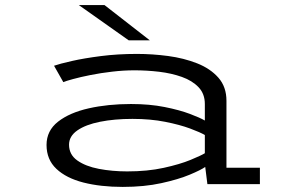

<svg xmlns="http://www.w3.org/2000/svg" viewBox="-20 -724 1140 755"><path d="M462.5 11Q376 11 308.2 -6.2Q240.5 -23.5 201.8 -60Q163 -96.5 163 -154Q163 -210 208.2 -245.5Q253.5 -281 329 -298Q404.5 -315 495 -315Q568.5 -315 627.2 -303.2Q686 -291.5 726.5 -276.2Q767 -261 785.5 -250V-315Q785.5 -355 760.8 -381Q736 -407 695.2 -421.5Q654.5 -436 605.8 -441.8Q557 -447.5 508.5 -447.5Q466 -447.5 421 -442.2Q376 -437 336 -429Q296 -421 267.5 -413.2Q239 -405.5 229 -401L192.5 -465.5Q213.5 -473 262 -484Q310.5 -495 376.8 -503.5Q443 -512 518.5 -512Q579 -512 641 -503.8Q703 -495.5 755 -475Q807 -454.5 838.8 -418.5Q870.5 -382.5 870.5 -327.5V-64.5H1002V0H795.5L787 -67.5Q770 -55.5 725.8 -37Q681.5 -18.5 614.5 -3.8Q547.5 11 462.5 11ZM480 -50Q560 -50 623.8 -64Q687.5 -78 729.2 -95.2Q771 -112.5 785.5 -121.5V-193Q768 -203.5 727.8 -218.5Q687.5 -233.5 629.5 -245Q571.5 -256.5 501 -256.5Q430 -256.5 373.5 -245.2Q317 -234 284.2 -211.2Q251.5 -188.5 251.5 -155Q251.5 -116 284 -93Q316.5 -70 368.8 -60Q421 -50 480 -50ZM486 -565.5 290 -704H391L569 -565.5Z"/></svg>

Font: Trispace Expanded Light
Style: Regular
Weight: 300
Width: 7
Designer: Tyler Finck
Foundry: Etcetera Type Company
Version: Version 1.210; ttfautohint (v1.8.3)